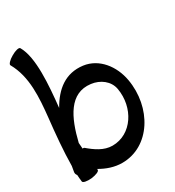

<svg xmlns="http://www.w3.org/2000/svg" viewBox="-203 -949 997 1096"><g transform="rotate(-30 295.0 -401.0)"><path d="M3 -772C65 -663 54 -530 41 -404C30 -305 20 -196 19 -99C17 -87 15 -75 13 -64C11 -55 14 -46 20 -39C21 -24 22 -9 24 6C25 16 51 21 82 18C113 14 137 4 136 -6C136 -8 136 -10 136 -12C179 13 227 30 278 30C462 30 579 -164 544 -362C526 -463 459 -550 361 -563C251 -577 176 -517 122 -422C137 -566 152 -740 101 -828C96 -837 70 -831 43 -815C16 -800 -2 -780 3 -772ZM133 -153C130 -155 127 -155 122 -154C121 -167 120 -180 119 -193C155 -342 214 -467 347 -450C405 -443 456 -405 466 -349C490 -214 406 -83 279 -83C223 -83 175 -117 133 -153Z"/></g></svg>

Font: Nupuram SemiBold
Style: Regular
Weight: 600
Designer: Santhosh Thottingal (santhosh.thottingal@gmail.com)
Foundry: SMC
Version: Version 1.000